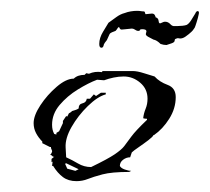

<svg xmlns="http://www.w3.org/2000/svg" viewBox="-20 -357 387 354"><path d="M121 -23Q106 -23 96 -30.5Q86 -38 78 -51H76L77 -59L75 -58V-64L80 -68H78L72 -73H74L76 -77V-79L74 -84V-86H72L58 -93V-96Q51 -103 46.5 -111.5Q42 -120 42 -130Q42 -144 54.5 -163Q67 -182 84.5 -197Q102 -212 116 -212Q123 -219 136 -219L139 -222L144 -221Q155 -226 168 -224L169 -226H225Q233 -226 245.5 -222Q258 -218 265 -216Q274 -206 289 -200.5Q304 -195 304 -178Q304 -157 292 -138Q280 -119 264 -108H263Q262 -105 253.5 -98.5Q245 -92 235.5 -85.5Q226 -79 223 -76L220 -67Q213 -67 207 -62.5Q201 -58 201 -51Q203 -47 210 -44.5Q217 -42 222 -42L218 -40Q186 -40 169 -35.5Q152 -31 142 -27Q132 -23 121 -23ZM148 -49Q179 -64 191.5 -72.5Q204 -81 209 -87.5Q214 -94 222 -105Q230 -116 251 -136V-138Q247 -138 244 -139Q245 -148 248.5 -156.5Q252 -165 252 -175Q252 -193 238.5 -204.5Q225 -216 208 -216Q199 -216 189.5 -214Q180 -212 172 -209L159 -210Q143 -204 123.5 -192Q104 -180 90 -163.5Q76 -147 76 -127Q76 -117 80 -110L84 -109V-112L89 -115L96 -130V-134L102 -143L104 -142L107 -148L112 -151V-152Q115 -153 118.5 -154Q122 -155 125 -157Q125 -165 132 -166.5Q139 -168 140 -175H146L153 -183L157 -180L166 -186H175V-183Q160 -179 142 -161.5Q124 -144 112 -123Q100 -102 101 -85L102 -67Q113 -62 124 -55.5Q135 -49 148 -49ZM119 -42 125 -45 102 -56 100 -55 104 -46ZM171 -273Q170 -269 167 -269Q163 -269 163 -276Q163 -287 170 -298.5Q177 -310 180 -315Q187 -320 194.5 -325.5Q202 -331 210 -333Q215 -335 221 -336Q227 -337 232 -337Q237 -337 239.5 -336.5Q242 -336 245 -336Q247 -336 247.5 -333Q248 -330 250 -331L260 -332Q264 -332 265.5 -329Q267 -326 267 -325Q272 -324 272.5 -318Q273 -312 278 -315Q282 -317 284 -317Q290 -317 294 -312.5Q298 -308 303 -309H308Q312 -309 316.5 -309.5Q321 -310 324 -311Q328 -313 332 -319Q336 -325 340 -332Q342 -337 345 -336.5Q348 -336 346 -329Q345 -324 342.5 -316Q340 -308 339 -306Q337 -303 335.5 -301Q334 -299 328 -294Q327 -293 322 -289.5Q317 -286 312 -286Q311 -286 309 -286.5Q307 -287 303 -285Q302 -284 302 -282Q302 -279 296 -277Q290 -275 287 -274Q284 -274 281.5 -274.5Q279 -275 276 -276Q269 -283 263 -284Q259 -286 253.5 -289Q248 -292 249 -295L250 -299Q250 -304 239 -303Q238 -300 235 -300Q232 -300 228.5 -302.5Q225 -305 220 -304L210 -303Q207 -303 204.5 -302.5Q202 -302 200 -306Q200 -307 199.5 -307Q199 -307 199 -307Q198 -307 196.5 -304.5Q195 -302 193 -300Q190 -299 186.5 -297.5Q183 -296 182 -294L177 -283Q176 -282 173.5 -278.5Q171 -275 171 -273Z"/></svg>

Font: Kolker Brush
Style: Regular
Weight: 400
Designer: Robert E. Leuschke
Foundry: Robert E. Leuschke
Version: Version 1.010; ttfautohint (v1.8.3)